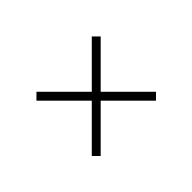

<svg xmlns="http://www.w3.org/2000/svg" viewBox="-53 -619 427 427"><g transform="rotate(45 161.0 -405.0)"><path d="M74 -304 60 -318 147 -405 60 -492 74 -506 161 -419 248 -506 262 -492 175 -405 262 -318 248 -304 161 -391Z"/></g></svg>

Font: Big Shoulders Stencil Display SC Thin
Style: Regular
Weight: 100
Designer: Patric King
Foundry: XO Type Co
Version: Version 2.001